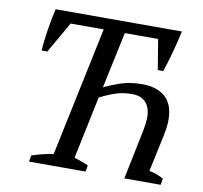

<svg xmlns="http://www.w3.org/2000/svg" viewBox="-78 -784 921 869"><g transform="rotate(10 382.5 -350.0)"><path d="M436 -648 381 -389Q411 -404 454.5 -419Q498 -434 555 -434Q621 -434 659.5 -401Q698 -368 699 -296Q699 -264 690 -222L654 -53Q688 -47 720 -29L715 0H548L595 -229Q601 -258 602 -285.5Q603 -313 594.5 -334.5Q586 -356 567.5 -369Q549 -382 516 -382Q474 -382 438 -369.5Q402 -357 370 -340L310 -53Q327 -48 343.5 -42Q360 -36 375 -29L370 0H110L115 -29Q139 -37 163 -43Q187 -49 214 -53L339 -648H187L105 -505H79Q80 -525 83 -550.5Q86 -576 90 -602.5Q94 -629 99 -654.5Q104 -680 109 -700H689Q685 -680 679 -655.5Q673 -631 666 -605Q659 -579 651.5 -554Q644 -529 637 -509H612L589 -648Z"/></g></svg>

Font: PTSerifItalic
Style: Italic
Weight: 400
Italic angle: -12°
Designer: A.Korolkova, O.Umpeleva, V.Yefimov
Foundry: ParaType Ltd
Version: Version 1.000W OFL